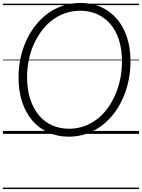

<svg xmlns="http://www.w3.org/2000/svg" viewBox="-20 -910 965 1305"><path d="M447 19Q371 19 308 -9.5Q245 -38 200 -90.5Q155 -143 130.5 -217Q106 -291 106 -383Q106 -449 119 -512Q132 -575 157.5 -631.5Q183 -688 219.5 -735Q256 -782 303 -817Q350 -852 407 -871Q464 -890 529 -890Q605 -890 667 -862Q729 -834 774 -782Q819 -730 843 -657Q867 -584 867 -494Q867 -427 854 -363.5Q841 -300 815.5 -242.5Q790 -185 753.5 -137.5Q717 -90 670 -55Q623 -20 567 -0.5Q511 19 447 19ZM450 -35Q504 -35 551.5 -52Q599 -69 639.5 -100Q680 -131 711 -173.5Q742 -216 764 -267Q786 -318 797.5 -375Q809 -432 809 -492Q809 -573 789 -637Q769 -701 731 -745.5Q693 -790 641 -813.5Q589 -837 526 -837Q472 -837 424 -820.5Q376 -804 335.5 -773.5Q295 -743 263.5 -701Q232 -659 209.5 -608.5Q187 -558 175.5 -501.5Q164 -445 164 -385Q164 -303 185 -238Q206 -173 243.5 -127.5Q281 -82 333.5 -58.5Q386 -35 450 -35ZM0 365H925V375H0ZM0 -20H925V0H0ZM0 -505H925V-500H0ZM0 -885H925V-875H0Z"/></svg>

Font: Playwrite GB J Guides
Style: Italic
Weight: 400
Italic angle: -7.01216°
Designer: Veronika Burian, José Scaglione
Foundry: TypeTogether
Version: Version 1.003